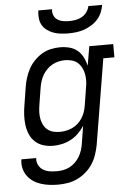

<svg xmlns="http://www.w3.org/2000/svg" viewBox="-62 -786 725 1055"><g transform="rotate(-5 300.0 -258.5)"><path d="M216 223Q191 223 167 220Q143 217 120 209.5Q97 202 78 189Q59 176 46 157.5Q33 139 27.5 115.5Q22 92 26 67H108Q105 87 114 105Q123 123 139.5 133Q156 143 175.5 146Q195 149 216 149Q233 149 251 145.5Q269 142 285.5 133.5Q302 125 316 111.5Q330 98 340 81.5Q350 65 355.5 47.5Q361 30 364 13L380 -87Q366 -65 346.5 -46Q327 -27 304 -15Q281 -3 256 2.5Q231 8 207 8Q179 8 153 0Q127 -8 108 -25.5Q89 -43 78.5 -67.5Q68 -92 64.5 -119Q61 -146 62.5 -174Q64 -202 69 -230L85 -330Q89 -355 97 -379.5Q105 -404 117.5 -427Q130 -450 149.5 -470Q169 -490 192 -503.5Q215 -517 240.5 -522.5Q266 -528 291 -528Q318 -528 343 -521.5Q368 -515 387 -499Q406 -483 417 -461Q428 -439 434 -414L452 -520H584V-447H523L445 25Q440 51 431 77.5Q422 104 407 127.5Q392 151 369.5 170.5Q347 190 321.5 202Q296 214 269 218.5Q242 223 216 223ZM250 -65Q267 -65 284.5 -68.5Q302 -72 318.5 -79.5Q335 -87 349 -99.5Q363 -112 373 -127Q383 -142 389 -159Q395 -176 398 -193L414 -293Q418 -313 418.5 -332Q419 -351 415.5 -369.5Q412 -388 403.5 -404.5Q395 -421 381.5 -433Q368 -445 349.5 -450Q331 -455 312 -455Q295 -455 277 -451Q259 -447 242.5 -438Q226 -429 212.5 -415.5Q199 -402 189.5 -386Q180 -370 174.5 -352.5Q169 -335 166 -318L150 -218Q147 -199 146.5 -180.5Q146 -162 149.5 -144.5Q153 -127 161 -111.5Q169 -96 182.5 -85Q196 -74 213.5 -69.5Q231 -65 250 -65ZM343 -600Q322 -600 301 -602.5Q280 -605 261 -612Q242 -619 226 -631Q210 -643 200.5 -660Q191 -677 189 -698Q187 -719 190 -740H266Q263 -723 269.5 -707Q276 -691 289.5 -682Q303 -673 320 -670Q337 -667 354 -667Q371 -667 389 -670Q407 -673 423.5 -682Q440 -691 451.5 -707Q463 -723 466 -740H542Q539 -719 530 -698Q521 -677 505.5 -660Q490 -643 470 -631Q450 -619 429 -612Q408 -605 386 -602.5Q364 -600 343 -600Z"/></g></svg>

Font: Iosevka Etoile
Style: Italic
Weight: 400
Italic angle: -9°
Designer: Belleve Invis
Foundry: Belleve Invis
Version: Version 22.1.2; ttfautohint (v1.8.4)